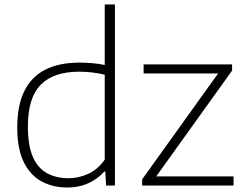

<svg xmlns="http://www.w3.org/2000/svg" viewBox="-20 -828 1093 857"><path d="M280.5 9Q216.5 9 166 -18Q115.5 -45 86.2 -104Q57 -163 57 -259.5Q57 -357 88.5 -421.2Q120 -485.5 181.8 -517Q243.5 -548.5 334.5 -548.5Q365 -548.5 394.2 -545.8Q423.5 -543 447.5 -538V-808H493V0H453.5L450 -62.5H445.5Q417.5 -30 375 -10.5Q332.5 9 280.5 9ZM286.5 -32.5Q331 -32.5 373.8 -52Q416.5 -71.5 447.5 -115.5V-494.5Q424.5 -500.5 394.2 -504.2Q364 -508 333.5 -508Q219 -508 161.8 -449.8Q104.5 -391.5 104.5 -264Q104.5 -177 127.2 -126.5Q150 -76 191 -54.2Q232 -32.5 286.5 -32.5ZM614.5 0V-27.5L963.5 -514V-500H621V-540.5H1016V-513L667.5 -27V-40.5H1022.5V0Z"/></svg>

Font: Encode Sans SemiExpanded ExtraLight
Style: Regular
Weight: 250
Width: 6
Designer: Multiple Designers
Foundry: Impallari Type
Version: Version 3.002